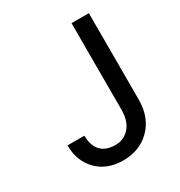

<svg xmlns="http://www.w3.org/2000/svg" viewBox="-173 -842 914 975"><g transform="rotate(-30 284.0 -354.5)"><path d="M489.3 -214.8V-721.7H387.7V-214.8C387.7 -169.9 376.8 -135.3 355 -110.8C333.2 -86.4 306 -74.2 273.4 -74.2C198.6 -74.2 160.2 -114.3 158.2 -194.3H59.6C59.6 -133.1 78.6 -83.2 116.7 -44.4C154.8 -5.7 205.1 13.7 267.6 13.7C333.3 13.7 386.7 -7.3 427.7 -49.3C468.8 -91.3 489.3 -146.5 489.3 -214.8Z"/></g></svg>

Font: FreeUniversal
Style: Regular
Weight: 400
Version: Version 1.001